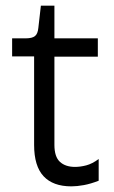

<svg xmlns="http://www.w3.org/2000/svg" viewBox="-20 -651 404 681"><path d="M233 10Q168 10 134.5 -26Q101 -62 101 -137V-451H23V-515H71Q94 -515 104 -523Q114 -531 116 -552L125 -631H173V-515H327V-450H173V-137Q173 -95 192.5 -77Q212 -59 246 -59Q265 -59 286 -64.5Q307 -70 330 -87V-10Q302 1 277.5 5.5Q253 10 233 10Z"/></svg>

Font: Bricolage Grotesque 10pt Light
Style: Regular
Weight: 300
Designer: Mathieu Triay
Foundry: Atelier Triay
Version: Version 1.000; ttfautohint (v1.8.4.7-5d5b);gftools[0.9.32]